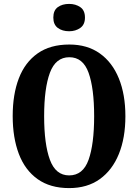

<svg xmlns="http://www.w3.org/2000/svg" viewBox="-20 -953 707 983"><path d="M334 10Q237 10 172.5 -36Q108 -82 76.5 -165Q45 -248 45 -359Q45 -470 76.5 -552Q108 -634 172.5 -679.5Q237 -725 335 -725Q427 -725 491 -679.5Q555 -634 588.5 -551.5Q622 -469 622 -358Q622 -247 588.5 -164.5Q555 -82 491 -36Q427 10 334 10ZM334 -55Q405 -55 433.5 -135Q462 -215 462 -358Q462 -501 433.5 -580.5Q405 -660 335 -660Q265 -660 235.5 -580.5Q206 -501 206 -358Q206 -215 235.5 -135Q265 -55 334 -55ZM334 -793Q299 -793 276 -810Q253 -827 253 -863Q253 -900 276 -916.5Q299 -933 334 -933Q367 -933 391 -916.5Q415 -900 415 -863Q415 -827 391 -810Q367 -793 334 -793Z"/></svg>

Font: Noto Serif ExtraCondensed ExtraBold
Style: Regular
Weight: 800
Width: 2
Designer: Monotype Design Team
Foundry: Monotype Imaging Inc.
Version: Version 2.013; ttfautohint (v1.8.4.7-5d5b)